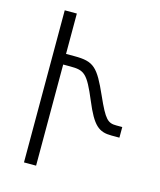

<svg xmlns="http://www.w3.org/2000/svg" viewBox="-108 -793 728 873"><g transform="rotate(15 255.5 -357.0)"><path d="M88 1H145V-475H178C244 -475 260 -465 309 -348C353 -242 381 -220 441 -220H478V-270H451C410 -270 396 -282 351 -383C297 -504 276 -525 185 -525H145V-715H88Z"/></g></svg>

Font: Noto Sans Armenian SemiCondensed Light
Style: Regular
Weight: 300
Width: 4
Designer: Monotype Design Team
Foundry: Monotype Imaging Inc.
Version: Version 2.008